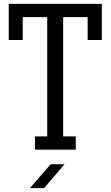

<svg xmlns="http://www.w3.org/2000/svg" viewBox="-20 -770 569 988"><path d="M160 0V-68H223V-682H97V-564H25V-750H504V-564H431V-682H305V-68H370V0ZM241 75 134 198H207L312 75Z"/></svg>

Font: Kelly Slab
Style: Regular
Weight: 400
Designer: Denis Masharov
Foundry: Denis Masharov
Version: Version 1.001